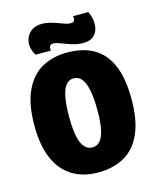

<svg xmlns="http://www.w3.org/2000/svg" viewBox="-108 -769 701 858"><g transform="rotate(-15 243.0 -340.5)"><path d="M241 13Q170 13 120 -18.5Q70 -50 44 -111Q18 -172 18 -263Q18 -360 46 -421.5Q74 -483 124.5 -512Q175 -541 244 -541Q317 -541 367 -511.5Q417 -482 442.5 -421.5Q468 -361 468 -265Q468 -168 440.5 -106.5Q413 -45 362 -16Q311 13 241 13ZM244 -102Q266 -102 280 -118.5Q294 -135 301 -169Q308 -203 308 -255Q308 -313 300.5 -350Q293 -387 278.5 -404.5Q264 -422 241 -422Q220 -422 206 -405Q192 -388 185 -352Q178 -316 178 -259Q178 -178 194.5 -140Q211 -102 244 -102ZM324 -563Q305 -563 286 -568Q267 -573 250 -579.5Q233 -586 218.5 -591Q204 -596 195 -596Q181 -596 177 -587Q173 -578 177 -568H105Q86 -600 89.5 -629Q93 -658 114 -676Q135 -694 168 -694Q186 -694 203.5 -689.5Q221 -685 237.5 -679Q254 -673 268 -668Q282 -663 293 -663Q308 -663 311 -672Q314 -681 311 -691H382Q397 -660 396 -630Q395 -600 377 -581.5Q359 -563 324 -563Z"/></g></svg>

Font: Bricolage Grotesque 96pt ExtraBold SemiCondensed
Style: Regular
Weight: 800
Width: 4
Version: Version 1.001;gftools[0.9.33.dev8+g029e19f]